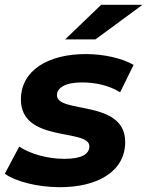

<svg xmlns="http://www.w3.org/2000/svg" viewBox="-35 -771 613 799"><path d="M236 -607H362L558 -751H386ZM215 8C370 8 486 -57 486 -180C486 -359 202 -296 202 -375C202 -404 234 -428 306 -428C356 -428 415 -418 465 -387L521 -501C472 -529 397 -546 322 -546C165 -546 52 -478 52 -357C52 -175 337 -238 337 -162C337 -130 305 -110 232 -110C164 -110 91 -130 45 -161L-15 -48C30 -16 120 8 215 8Z"/></svg>

Font: AWKNG-Font
Style: Bold Italic
Weight: 700
Italic angle: -11.3°
Designer: Awakening Church
Foundry: Awakening Church
Version: Version 1.700;PS 001.700;hotconv 1.0.88;makeotf.lib2.5.64775